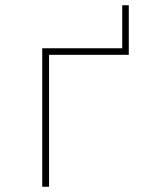

<svg xmlns="http://www.w3.org/2000/svg" viewBox="-20 -712 570 732"><path d="M141 0V-528H446V-692H471V-503H167V0Z"/></svg>

Font: Noto Sans Mono Condensed Thin
Style: Regular
Weight: 100
Width: 3
Designer: Monotype Design Team
Foundry: Monotype Imaging Inc.
Version: Version 2.014; ttfautohint (v1.8.4.7-5d5b)